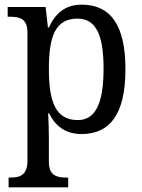

<svg xmlns="http://www.w3.org/2000/svg" viewBox="-20 -566 610 825"><path d="M17 239H273V197H265C225 197 190 189 190 130V34C190 2 189 -44 187 -79H191C217 -26 260 10 330 10C453 10 519 -76 519 -269C519 -461 453 -546 331 -546C259 -546 217 -507 190 -448H186L176 -536H13V-494H25C65 -494 98 -485 98 -426V125C98 188 64 197 24 197H17ZM314 -50C219 -50 190 -129 190 -270C190 -412 219 -486 313 -486C394 -486 425 -413 425 -271C425 -129 394 -50 314 -50Z"/></svg>

Font: Noto Serif Thai SemiCondensed
Style: Regular
Weight: 400
Width: 4
Designer: Monotype Design Team
Foundry: Monotype Imaging Inc.
Version: Version 2.002